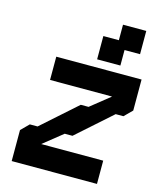

<svg xmlns="http://www.w3.org/2000/svg" viewBox="-142 -1098 984 1196"><g transform="rotate(15 350.0 -500.0)"><path d="M425 -450H375L150 -250H100L50 -200V0H600V-150H200L325 -250H375L600 -450H650L700 -500V-700H150V-550H550ZM400 -750H550V-850H650V-1000H500V-900H400Z"/></g></svg>

Font: LS-VG5000 Bold Shifted
Style: Regular
Weight: 400
Designer: Justin Bihan, 2021
Foundry: Justin Bihan, 2021
Version: Version 1.000;Glyphs 3.1.2 (3151)